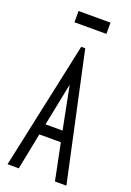

<svg xmlns="http://www.w3.org/2000/svg" viewBox="-151 -842 615 898"><g transform="rotate(20 156.5 -393.5)"><path d="M246 0 209 -182H102L66 0H10L146 -634H166L303 0ZM156 -449 113 -236H198ZM77 -731V-787H236V-731Z"/></g></svg>

Font: Inconsolata ExtraCondensed Thin
Style: Regular
Weight: 100
Width: 2
Monospace: yes
Designer: Raph Levien, Cyreal, Brenton Simpson
Foundry: Raph Levien, Cyreal, Google
Version: Version 3.100; ttfautohint (v1.8.4.7-5d5b)